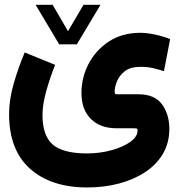

<svg xmlns="http://www.w3.org/2000/svg" viewBox="-20 -553 761 816"><path d="M231.4 -364.7 131.3 -532.7H203.6L269 -420.4L335 -532.7H407.2L306.6 -364.7ZM214.4 -277.3Q193.4 -225.6 177 -167.5Q160.6 -109.4 160.6 -64.5Q160.6 22.9 203.4 60.8Q246.1 98.6 348.6 99.1Q403.8 99.1 452.9 85.7Q502 72.3 533.2 50.3Q564.5 28.3 564.5 2Q564.5 -4.9 562.3 -6.3Q560.1 -7.8 545.9 -7.8H475.6Q406.2 -7.8 366.2 -47.6Q326.2 -87.4 326.2 -157.7Q326.2 -223.6 356.7 -282Q387.2 -340.3 443.4 -377Q499.5 -413.6 577.1 -413.6Q604 -413.6 639.4 -406Q674.8 -398.4 703.1 -386.7L676.8 -250.5Q655.8 -257.3 631.8 -263.2Q607.9 -269 577.1 -269Q534.2 -269 510.3 -250.2Q486.3 -231.4 476.8 -206.5Q467.3 -181.6 467.3 -164.1Q467.3 -156.2 469.7 -154.3Q472.2 -152.3 480.5 -152.3H568.4Q637.7 -152.3 668.7 -109.4Q699.7 -66.4 699.7 -5.9Q699.7 54.2 672.4 100.6Q645 147 596.7 178.7Q548.3 210.4 485.4 227.1Q422.4 243.7 351.1 243.7Q197.3 243.7 107.9 164.3Q18.6 85 18.6 -67.9Q18.6 -129.4 38.1 -197.3Q57.6 -265.1 85 -330.1Z"/></svg>

Font: Vazir Black FD-UI
Style: Black-FD-UI
Weight: 900
Designer: Saber Rastikerdar
Foundry: Saber Rastikerdar
Version: Version 30.0.0